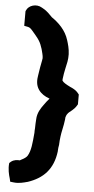

<svg xmlns="http://www.w3.org/2000/svg" viewBox="-63 -809 505 1034"><g transform="rotate(5 189.5 -292.5)"><path d="M19 85C15 118 23 148 29 168L33 185L50 187C79 191 107 183 125 178H126C210 150 262 97 274 0V-3C274 -12 276 -27 278 -37V-41C278 -44 279 -48 279 -57C280 -64 280 -71 281 -75V-77C284 -106 294 -138 298 -174L299 -187C301 -195 305 -203 310 -208V-209C318 -219 342 -230 357 -257L360 -262V-315L355 -321C342 -338 324 -346 310 -352C288 -363 272 -372 266 -382V-390C268 -409 272 -431 276 -449C281 -471 288 -497 287 -526C286 -556 278 -582 272 -601C256 -654 217 -691 179 -717C169 -726 154 -746 128 -760L121 -764C90 -783 48 -769 37 -741L35 -737V-658L55 -654C65 -652 71 -647 82 -634C103 -609 125 -587 135 -553C136 -549 137 -547 139 -542C143 -526 149 -507 149 -493C149 -490 148 -487 147 -480C143 -458 137 -431 133 -399C129 -376 127 -347 145 -321C159 -301 180 -288 203 -280C203 -280 204 -279 205 -279C195 -268 185 -255 176 -242C163 -224 144 -198 143 -161C142 -145 141 -131 141 -114C140 -106 140 -97 140 -89C135 -33 132 9 114 38C109 46 96 55 83 61C79 63 77 65 74 66C62 65 43 65 27 78Z"/></g></svg>

Font: Hussar Pisanka
Style: Blk
Weight: 700
Designer: Robert Jablonski
Foundry: Cannot Into Space Fonts
Version: Version 1.070